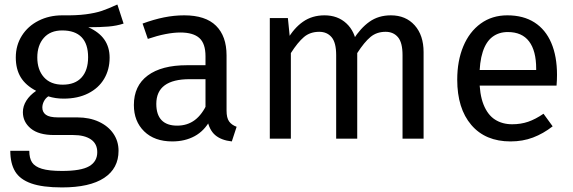

<svg xmlns="http://www.w3.org/2000/svg" viewBox="-20 -606 2506 839"><path d="M520 -503Q490 -493 454 -490Q418 -487 366 -487Q413 -466 436 -433Q459 -400 459 -354Q459 -302 435 -261.5Q411 -221 365.5 -198Q320 -175 258 -175Q222 -175 191 -185Q179 -177 172 -163.5Q165 -150 165 -136Q165 -116 180.5 -104.5Q196 -93 234 -93H318Q371 -93 412 -74Q453 -55 475.5 -22Q498 11 498 53Q498 130 435 171.5Q372 213 251 213Q166 213 116.5 195.5Q67 178 46 143Q25 108 25 53H108Q108 85 120 103.5Q132 122 163 131.5Q194 141 251 141Q334 141 369.5 120.5Q405 100 405 59Q405 22 377 3Q349 -16 299 -16H216Q149 -16 114.5 -44.5Q80 -73 80 -116Q80 -142 95 -166Q110 -190 138 -209Q92 -233 70.5 -268.5Q49 -304 49 -355Q49 -408 75.5 -450Q102 -492 148.5 -515.5Q195 -539 252 -539Q313 -538 355 -543.5Q397 -549 425 -558.5Q453 -568 492 -586Q492 -586 492.5 -586Q493 -586 493 -586ZM252 -473Q200 -473 171.5 -440.5Q143 -408 143 -355Q143 -301 172 -268.5Q201 -236 254 -236Q308 -236 336.5 -267.5Q365 -299 365 -356Q365 -414 336.5 -443.5Q308 -473 252 -473Z M785 -539Q878 -539 924 -493.5Q970 -448 970 -364V-123Q970 -91 981 -75.5Q992 -60 1014 -52L993 12Q947 7 920.5 -15.5Q894 -38 885 -86L878 -123V-360Q878 -416 851 -440Q824 -464 768 -464Q739 -464 703 -457Q667 -450 626 -436L603 -503Q652 -521 696.5 -530Q741 -539 785 -539ZM893 -321V-260H809Q736 -260 699.5 -233Q663 -206 663 -152Q663 -105 686 -81Q709 -57 754 -57Q799 -57 831.5 -81.5Q864 -106 887 -157L899 -82Q873 -34 830.5 -11Q788 12 733 12Q655 12 610 -32Q565 -76 565 -147Q565 -231 625.5 -276Q686 -321 797 -321Z M1398 -539Q1456 -539 1494 -503.5Q1532 -468 1539 -407L1541 -378V0H1449V-365Q1449 -420 1429 -443.5Q1409 -467 1375 -467Q1335 -467 1308 -444Q1281 -421 1251 -374L1235 -432Q1264 -483 1304 -511Q1344 -539 1398 -539ZM1238 -527 1251 -398V0H1159V-527ZM1688 -539Q1753 -539 1792 -495.5Q1831 -452 1831 -378V0H1739V-365Q1739 -420 1719 -443.5Q1699 -467 1665 -467Q1626 -467 1599 -444.5Q1572 -422 1541 -374L1523 -432Q1555 -483 1594.5 -511Q1634 -539 1688 -539Z M2197 -539Q2267 -539 2315.5 -508Q2364 -477 2389 -418.5Q2414 -360 2414 -279Q2414 -256 2412 -232H2060V-300H2323V-306Q2323 -384 2292 -425Q2261 -466 2199 -466Q2160 -466 2132 -445Q2104 -424 2089.5 -379.5Q2075 -335 2075 -265Q2075 -194 2093 -149Q2111 -104 2143 -83.5Q2175 -63 2218 -63Q2256 -63 2288 -74Q2320 -85 2355 -109L2395 -54Q2354 -22 2309 -5Q2264 12 2211 12Q2101 12 2039.5 -60Q1978 -132 1978 -258Q1978 -340 2004.5 -403.5Q2031 -467 2080.5 -503Q2130 -539 2197 -539Z"/></svg>

Font: Firava
Style: Regular
Weight: 400
Designer: Carrois Corporate & Edenspiekermann AG
Foundry: Greg Finn Gibson
Version: Version 5.000